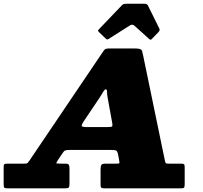

<svg xmlns="http://www.w3.org/2000/svg" viewBox="-80 -1030 1110 1050"><path d="M-60 -20V-118Q-60 -129.5 -55.8 -132.2Q-51.5 -135 -40 -135H52Q67.5 -135 71 -138.8Q74.5 -142.5 80.5 -151L479 -741Q487.5 -754 492.8 -759.5Q498 -765 520 -765H654Q676.5 -765 685.5 -762Q694.5 -759 697.2 -750.2Q700 -741.5 703.5 -723L821.5 -153Q824 -140.5 826.8 -137.8Q829.5 -135 845 -135H911Q922.5 -135 926.2 -131.8Q930 -128.5 930 -116V-23Q930 -9 927 -4.5Q924 0 910 0H492Q479.5 0 474.8 -3Q470 -6 470 -19V-103Q470 -120 474 -127.5Q478 -135 496.5 -135H556Q572 -135 573 -138.2Q574 -141.5 571.5 -154L566 -184Q562.5 -203 555.2 -206.5Q548 -210 525 -210H304Q282.5 -210 276 -207Q269.5 -204 261 -191L237 -155Q227.5 -141 228 -138Q228.5 -135 253 -135H279Q292 -135 296 -129.2Q300 -123.5 300 -110V-28Q300 -10 296.5 -5Q293 0 275 0H-36Q-50.5 0 -55.2 -2.8Q-60 -5.5 -60 -20ZM465.5 -497 377.5 -366Q367.5 -350.5 366.5 -342.8Q365.5 -335 397 -335H501Q523 -335 530.2 -337Q537.5 -339 533.5 -359L509 -494Q505 -516 505.2 -528.8Q505.5 -541.5 498 -541.5Q492 -541.5 484.5 -528Q477 -514.5 465.5 -497ZM497 -820 460.5 -855Q455.5 -860.5 456.2 -863Q457 -865.5 463 -872L586.5 -1001Q592 -1007 598 -1008.2Q604 -1009.5 615 -1009.5H707.5Q724.5 -1009.5 728.5 -1001L792 -872.5Q796 -865 787 -855L751.5 -818Q745 -811.5 742.8 -812.2Q740.5 -813 735 -817.5L654.5 -890Q643.5 -899.5 629.5 -890.5L514 -817Q507.5 -813 504.2 -814.5Q501 -816 497 -820Z"/></svg>

Font: Besley* Fatface
Style: Italic
Weight: 900
Italic angle: -13°
Designer: Owen Earl
Foundry: indestructible type*
Version: Version 3.000; ttfautohint (v1.8.3)